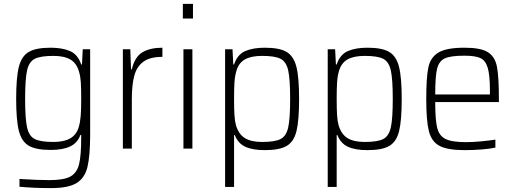

<svg xmlns="http://www.w3.org/2000/svg" viewBox="-20 -763 2645 986"><path d="M80 196V156Q174 162 234 162Q308 162 341.5 143.5Q375 125 386 80.5Q397 36 397 -57V-70H393Q378 -29 340.5 -11Q303 7 240 7Q165 7 128 -14.5Q91 -36 77 -90.5Q63 -145 63 -255Q63 -366 77 -420.5Q91 -475 128 -496.5Q165 -518 240 -518Q300 -518 340 -500.5Q380 -483 397 -432H401L405 -510H443V-74Q443 38 429 95Q415 152 372.5 177.5Q330 203 242 203Q154 203 80 196ZM384 -109Q392 -136 394.5 -168.5Q397 -201 397 -255Q397 -311 395 -341Q393 -371 386 -394Q374 -438 342 -457Q310 -476 254 -476Q188 -476 158.5 -461Q129 -446 119 -401.5Q109 -357 109 -255Q109 -153 119 -108.5Q129 -64 158.5 -49Q188 -34 254 -34Q308 -34 340 -52Q372 -70 384 -109Z M611 -510H649L653 -407H657Q672 -471 711.5 -494.5Q751 -518 814 -518V-471Q751 -471 717 -446.5Q683 -422 670 -375.5Q657 -329 657 -253V0H611Z M919 -668V-743H971V-668ZM922 0V-510H968V0Z M1136 -510H1174L1178 -432H1182Q1199 -483 1239 -500.5Q1279 -518 1340 -518Q1415 -518 1451.5 -496.5Q1488 -475 1502 -420.5Q1516 -366 1516 -255Q1516 -144 1502.5 -89.5Q1489 -35 1452 -13.5Q1415 8 1340 8Q1277 8 1239.5 -9.5Q1202 -27 1186 -69H1182V197H1136ZM1470 -255Q1470 -357 1460 -401.5Q1450 -446 1421 -461Q1392 -476 1326 -476Q1270 -476 1238 -458Q1206 -440 1194 -399Q1186 -372 1184 -339.5Q1182 -307 1182 -255Q1182 -203 1184 -171.5Q1186 -140 1192 -119Q1206 -73 1238 -53.5Q1270 -34 1326 -34Q1392 -34 1421 -49Q1450 -64 1460 -108.5Q1470 -153 1470 -255Z M1663 -510H1701L1705 -432H1709Q1726 -483 1766 -500.5Q1806 -518 1867 -518Q1942 -518 1978.5 -496.5Q2015 -475 2029 -420.5Q2043 -366 2043 -255Q2043 -144 2029.5 -89.5Q2016 -35 1979 -13.5Q1942 8 1867 8Q1804 8 1766.5 -9.5Q1729 -27 1713 -69H1709V197H1663ZM1997 -255Q1997 -357 1987 -401.5Q1977 -446 1948 -461Q1919 -476 1853 -476Q1797 -476 1765 -458Q1733 -440 1721 -399Q1713 -372 1711 -339.5Q1709 -307 1709 -255Q1709 -203 1711 -171.5Q1713 -140 1719 -119Q1733 -73 1765 -53.5Q1797 -34 1853 -34Q1919 -34 1948 -49Q1977 -64 1987 -108.5Q1997 -153 1997 -255Z M2542 -239H2215Q2215 -148 2225 -107Q2235 -66 2267.5 -49.5Q2300 -33 2374 -33Q2407 -33 2449.5 -37Q2492 -41 2524 -46V-5Q2498 1 2454 4.5Q2410 8 2366 8Q2278 8 2237 -14Q2196 -36 2182.5 -89.5Q2169 -143 2169 -254Q2169 -367 2180 -418Q2191 -469 2232 -493.5Q2273 -518 2366 -518Q2449 -518 2485.5 -495Q2522 -472 2532 -420.5Q2542 -369 2542 -256ZM2215 -278H2496V-296Q2496 -378 2484.5 -415.5Q2473 -453 2446.5 -465Q2420 -477 2364 -477Q2294 -477 2264 -463Q2234 -449 2224.5 -409.5Q2215 -370 2215 -278Z"/></svg>

Font: Saira Semi Condensed ExtraLight
Style: Regular
Weight: 200
Width: 4
Designer: Hector Gatti with collaboration of the Omnibus-Type team
Foundry: Omnibus-Type
Version: Version 1.001; ttfautohint (v1.8)